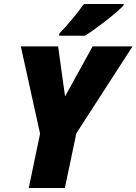

<svg xmlns="http://www.w3.org/2000/svg" viewBox="-20 -948 688 968"><path d="M279 -779 278 -768H409C458 -798 574 -887 603 -921L604 -928H403C368 -879 321 -822 279 -779ZM125 0H307L365 -276L648 -714H447L308 -462L273 -714H85L182 -274Z"/></svg>

Font: Noto Sans SemiCondensed Black
Style: Italic
Weight: 900
Width: 4
Italic angle: -12°
Designer: Monotype Design Team
Foundry: Monotype Imaging Inc.
Version: Version 2.013